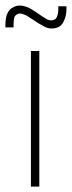

<svg xmlns="http://www.w3.org/2000/svg" viewBox="-74 -688 265 708"><path d="M141 -665V-653Q141 -639 136 -626Q131 -613 114 -613Q105 -613 95.5 -619Q86 -625 81 -628Q71 -635 61.5 -641.5Q52 -648 42 -654Q26 -664 7 -667Q-12 -670 -29 -659Q-39 -653 -44.5 -643Q-50 -633 -52 -621.5Q-54 -610 -54 -598V-587H-24V-598Q-24 -607 -22.5 -618Q-21 -629 -13 -634Q-5 -640 5.5 -637.5Q16 -635 25 -630Q35 -624 46 -616.5Q57 -609 68 -602Q80 -595 91.5 -589Q103 -583 116 -583Q147 -583 159 -605.5Q171 -628 171 -653V-665ZM40 0H71V-500H40Z"/></svg>

Font: Advent Pro ExtraLight
Style: Regular
Weight: 250
Version: Version 3.000